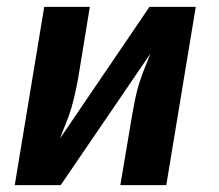

<svg xmlns="http://www.w3.org/2000/svg" viewBox="-20 -540 640 560"><path d="M23 0 109 -520H242L208 -312Q204 -290 199 -267.5Q194 -245 187.5 -223Q181 -201 172 -179.5Q163 -158 155 -136L416 -520H551L465 0H331L366 -208Q370 -230 374.5 -252.5Q379 -275 386 -297Q393 -319 401.5 -340.5Q410 -362 419 -384L157 0Z"/></svg>

Font: Iosevka SS04 XBd Ex Obl
Style: Regular
Weight: 800
Width: 7
Italic angle: -9°
Monospace: yes
Designer: Belleve Invis
Foundry: Belleve Invis
Version: Version 19.0.0; ttfautohint (v1.8.4)